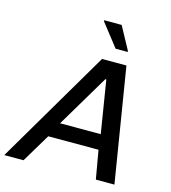

<svg xmlns="http://www.w3.org/2000/svg" viewBox="-159 -1014 997 1118"><g transform="rotate(15 340.0 -454.5)"><path d="M329 -904 437 -766H509L510 -771L435 -909H330ZM376 -688 -29 0H87L190 -172H493L523 0H635L523 -688ZM482 -263H237L425 -579H431Z"/></g></svg>

Font: Saira UNSAM Medium Italic
Style: Regular
Weight: 500
Italic angle: -12°
Designer: Hector Gatti with collaboration of the Omnibus-Type team
Foundry: Omnibus-Type
Version: Version 0.072;PS 000.072;hotconv 1.0.88;makeotf.lib2.5.64775